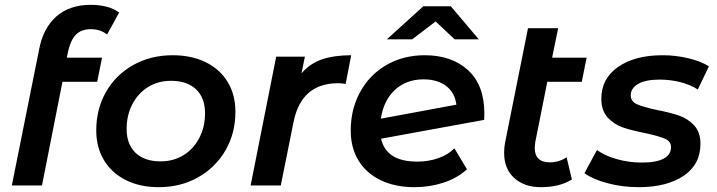

<svg xmlns="http://www.w3.org/2000/svg" viewBox="-20 -769 2972 796"><path d="M263 -559 257 -530H403L383 -430H239L154 0H29L143 -568Q160 -654 214.5 -701.5Q269 -749 357 -749Q392 -749 422.5 -741Q453 -733 474 -717L424 -626Q396 -648 357 -648Q318 -648 296 -626.5Q274 -605 263 -559Z M379 -228Q379 -317 419.5 -388Q460 -459 532.5 -499.5Q605 -540 696 -540Q774 -540 833 -511Q892 -482 924 -429Q956 -376 956 -306Q956 -217 915 -146Q874 -75 801.5 -34Q729 7 638 7Q560 7 501.5 -22.5Q443 -52 411 -105Q379 -158 379 -228ZM830 -300Q830 -363 793 -398.5Q756 -434 689 -434Q636 -434 594.5 -408.5Q553 -383 529 -337.5Q505 -292 505 -234Q505 -171 542 -135.5Q579 -100 646 -100Q699 -100 740.5 -125.5Q782 -151 806 -196.5Q830 -242 830 -300Z M1436 -540 1413 -421Q1396 -424 1382 -424Q1229 -424 1197 -263L1144 0H1019L1125 -534H1244L1230 -465Q1265 -506 1315.5 -523Q1366 -540 1436 -540Z M1988 -299Q1988 -281 1987 -272L1560 -194Q1581 -99 1710 -99Q1756 -99 1796.5 -113Q1837 -127 1864 -154L1916 -67Q1875 -30 1818 -11.5Q1761 7 1698 7Q1618 7 1558 -22Q1498 -51 1466 -104Q1434 -157 1434 -228Q1434 -316 1473 -387.5Q1512 -459 1582 -499.5Q1652 -540 1741 -540Q1853 -540 1920.5 -478Q1988 -416 1988 -299ZM1559 -277 1872 -335Q1866 -385 1829.5 -412.5Q1793 -440 1736 -440Q1664 -440 1617 -396Q1570 -352 1559 -277ZM1865 -606 1786 -680 1689 -606H1584L1735 -743H1849L1965 -606Z M2199 -179Q2197 -163 2197 -156Q2197 -96 2259 -96Q2298 -96 2329 -117L2351 -25Q2300 7 2222 7Q2154 7 2112 -31Q2070 -69 2070 -135Q2070 -158 2074 -178L2169 -652H2294L2269 -530H2412L2392 -430H2249Z M2403 -51 2455 -147Q2488 -123 2538 -109Q2588 -95 2641 -95Q2701 -95 2731.5 -111.5Q2762 -128 2762 -159Q2762 -183 2736.5 -194Q2711 -205 2656 -217Q2599 -228 2562.5 -240.5Q2526 -253 2499.5 -281.5Q2473 -310 2473 -360Q2473 -443 2542.5 -491.5Q2612 -540 2727 -540Q2782 -540 2834 -527.5Q2886 -515 2919 -494L2873 -398Q2840 -419 2798.5 -429Q2757 -439 2715 -439Q2656 -439 2625.5 -421Q2595 -403 2595 -374Q2595 -348 2621.5 -336.5Q2648 -325 2704 -313Q2760 -302 2796 -289.5Q2832 -277 2858 -249Q2884 -221 2884 -173Q2884 -87 2814 -40Q2744 7 2628 7Q2560 7 2498.5 -9.5Q2437 -26 2403 -51Z"/></svg>

Font: Montserrat Alternates SemiBold
Style: Italic
Weight: 600
Italic angle: -11.3°
Designer: Julieta Ulanovsky
Foundry: Julieta Ulanovsky
Version: Version 7.200